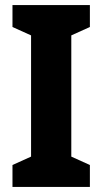

<svg xmlns="http://www.w3.org/2000/svg" viewBox="-20 -734 401 754"><path d="M333 0H29V-86L102 -119V-595L29 -628V-714H333V-628L260 -595V-119L333 -86Z"/></svg>

Font: Noto Sans Armenian Condensed ExtraBold
Style: Regular
Weight: 800
Width: 3
Designer: Monotype Design Team
Foundry: Monotype Imaging Inc.
Version: Version 2.008; ttfautohint (v1.8.4.7-5d5b)